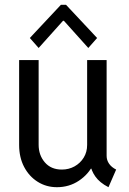

<svg xmlns="http://www.w3.org/2000/svg" viewBox="-20 -780 544 808"><path d="M219.7 7.8Q174.8 7.8 138.7 -14.9Q102.5 -37.6 81.5 -77.6Q60.5 -117.7 60.5 -169.9V-527.3H142.6V-170.9Q142.6 -127 168.7 -96.7Q194.8 -66.4 240.2 -66.4Q269.5 -66.4 293.7 -79.8Q317.9 -93.3 332.3 -116.7Q346.7 -140.1 346.7 -169.9V-527.3H428.7V-124Q428.7 -106 439 -91.1Q449.2 -76.2 468.8 -66.4L436.5 7.8Q399.4 -11.2 381.1 -37.4Q362.8 -63.5 360.4 -89.8L377.9 -70.3H343.8L373 -88.9Q352.5 -46.4 311.8 -19.3Q271 7.8 219.7 7.8ZM142.6 -578.1 105.5 -620.1 236.3 -759.8H257.8L388.7 -620.1L351.6 -578.1L249 -692.4H245.1Z"/></svg>

Font: Reddit Sans Condensed
Style: Regular
Weight: 400
Designer: Stephen Hutchings
Foundry: Reddit
Version: Version 1.014